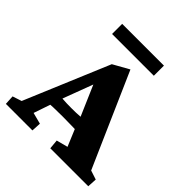

<svg xmlns="http://www.w3.org/2000/svg" viewBox="-199 -869 1009 1009"><g transform="rotate(45 306.0 -364.5)"><path d="M0 0 -2.9 -52.7 47.9 -69.3 246.1 -541 335 -590.8 564.5 -69.3 615.2 -52.7 612.3 0H330.1L325.2 -52.7L388.7 -69.3L338.9 -188.5L328.1 -223.6L233.4 -442.4L264.6 -427.7L189.5 -227.5L180.7 -198.2L136.7 -69.3L200.2 -52.7L197.3 0ZM155.3 -161.1V-232.4Q174.8 -231.4 197.8 -229.5Q220.7 -227.5 258.8 -227.5Q296.9 -227.5 320.8 -229.5Q344.7 -231.4 364.3 -232.4V-162.1Q351.6 -162.1 326.7 -163.1Q301.8 -164.1 258.8 -164.1Q214.8 -164.1 191.4 -163.1Q168 -162.1 155.3 -161.1ZM134.8 -729.5H445.3V-654.3H134.8Z"/></g></svg>

Font: Crimson Pro ExtraBold
Style: Regular
Weight: 800
Designer: Jacques Le Bailly
Foundry: Baron von Fonthausen
Version: Version 1.003